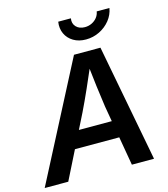

<svg xmlns="http://www.w3.org/2000/svg" viewBox="-160 -1049 1011 1153"><g transform="rotate(-15 345.5 -472.0)"><path d="M-26.4 0 350.6 -727.5H515.1L653.3 0H515.6L450.2 -379.4Q441.9 -436.5 432.6 -509.5Q423.3 -582.5 413.1 -676.8H443.4Q403.8 -584.5 371.3 -511.5Q338.9 -438.5 310.1 -379.4L120.1 0ZM153.3 -178.2 170.9 -283.7H550.3L533.2 -178.2ZM444.8 -797.4Q400.4 -797.4 367.7 -816.9Q335 -836.4 319.6 -869.6Q304.2 -902.8 310.5 -943.8H389.2Q383.8 -912.1 403.3 -891.4Q422.9 -870.6 457.5 -870.6Q480.5 -870.6 500.2 -880.1Q520 -889.6 533.2 -906Q546.4 -922.4 549.8 -943.8H628.9Q622.1 -902.8 595.5 -869.6Q568.8 -836.4 529.5 -816.9Q490.2 -797.4 444.8 -797.4Z"/></g></svg>

Font: Inter 20pt SemiBold
Style: Italic
Weight: 600
Italic angle: -9.3988°
Version: Version 4.001;git-66647c0bb